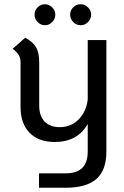

<svg xmlns="http://www.w3.org/2000/svg" viewBox="-20 -659 584 906"><path d="M482 -470V56Q482 144 435 185.5Q388 227 288 227H164V159H288Q342 159 368 133.5Q394 108 394 55V-74Q346 11 238 11Q162 11 119.5 -32.5Q77 -76 77 -154V-364Q77 -385 69 -398.5Q61 -412 40 -429L99 -481Q136 -461 150.5 -435.5Q165 -410 165 -364V-161Q165 -112 190.5 -85.5Q216 -59 262 -59Q316 -59 352 -96.5Q388 -134 394 -190V-470ZM143 -590Q143 -610 157.5 -624.5Q172 -639 192 -639Q211 -639 226 -624.5Q241 -610 241 -590Q241 -570 226.5 -555Q212 -540 192 -540Q172 -540 157.5 -555Q143 -570 143 -590ZM311 -590Q311 -610 325.5 -624.5Q340 -639 361 -639Q380 -639 395 -624.5Q410 -610 410 -590Q410 -570 395.5 -555Q381 -540 361 -540Q340 -540 325.5 -555Q311 -570 311 -590Z"/></svg>

Font: KoHo Medium
Style: Regular
Weight: 500
Version: Version 1.000; ttfautohint (v1.6)